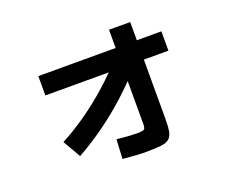

<svg xmlns="http://www.w3.org/2000/svg" viewBox="-114 -823 1228 1044"><g transform="rotate(-20 500.0 -300.5)"><path d="M161.7 -157.7Q234.7 -196 307.7 -247.3Q380.7 -298.7 448.7 -359Q516.7 -419.4 574.4 -484.4L662.3 -413.7Q596.7 -339.1 525 -274Q453.3 -209 377.3 -154.4Q301.3 -99.7 221 -55ZM568.7 46.7Q539 46.7 507.2 44.7Q475.4 42.7 432 38.7L438 -73.3Q475.7 -69.3 505.7 -67.3Q535.7 -65.3 554.7 -65.3Q577 -65.3 587 -67.6Q597 -70 600.2 -77.6Q603.4 -85.3 603.4 -101.3V-646.7H726V-84Q726 -40 720.8 -13.8Q715.7 12.3 700.3 25.5Q685 38.7 653.3 42.7Q621.7 46.7 568.7 46.7ZM156 -429.4V-541.3H868V-429.4Z"/></g></svg>

Font: M PLUS 1 Thin
Style: Regular
Weight: 100
Designer: Coji Morishita
Foundry: UNDERFOREST DESIGN
Version: Version 1.001